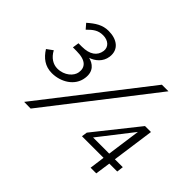

<svg xmlns="http://www.w3.org/2000/svg" viewBox="-145 -1035 1320 1320"><g transform="rotate(45 515.0 -374.5)"><path d="M780 -750 194 3 258 4 844 -750ZM892 0 908 -111H985L991 -159H914L957 -467H899L648 -152L642 -111H852L837 0ZM189 -271C274 -271 362 -321 374 -410C385 -485 339 -516 296 -527C338 -541 382 -575 390 -632C401 -712 340 -753 260 -753C201 -753 159 -725 111 -683L142 -647C178 -683 205 -705 254 -705C306 -705 339 -673 333 -631C325 -577 282 -546 206 -546H173L166 -499H201C296 -499 324 -459 316 -407C310 -366 262 -320 193 -320C153 -320 113 -343 87 -392L43 -360C77 -306 122 -271 189 -271ZM702 -159 893 -404 859 -159Z"/></g></svg>

Font: Cheyenne Sans
Style: Italic
Weight: 400
Italic angle: -8.13011°
Designer: The Public Sans project authors (U.S. Web Design System), Libre Franklin designed by Pablo Impallari and Rodrigo Fuenzal
Foundry: The Cheyenne Sans Project Authors
Version: Version 2.007